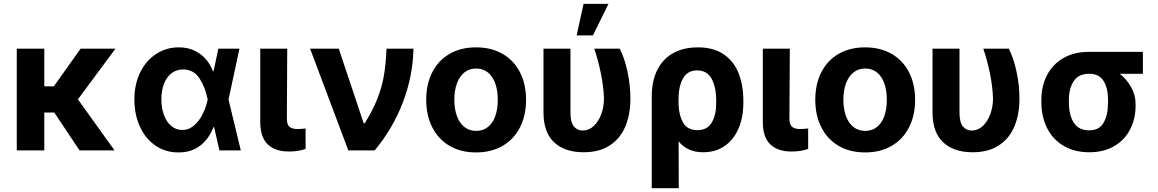

<svg xmlns="http://www.w3.org/2000/svg" viewBox="-20 -784 6035 1001"><path d="M210.9 -334H260.7L400.4 -530.3H582L386.2 -266.1L577.1 0H394.5L263.2 -197.3H210.9V0H67.4V-530.3H210.9Z M680.7 -265.6Q680.7 -344.7 710.9 -406.5Q741.2 -468.3 794.2 -502.7Q847.2 -537.1 912.1 -537.1Q975.6 -537.1 1022 -503.7Q1068.4 -470.2 1090.8 -412.1H1093.3L1118.2 -530.3H1228.5L1171.4 -265.1L1235.4 0H1124L1096.2 -121.1H1092.8Q1069.8 -60.5 1023.7 -24.7Q977.5 11.2 909.2 10.7Q843.3 10.7 791.3 -24.4Q739.3 -59.6 710 -122.6Q680.7 -185.5 680.7 -265.6ZM929.7 -106.4Q964.8 -106.4 992.4 -130.6Q1020 -154.8 1037.4 -190.7Q1054.7 -226.6 1062.5 -263.7L1063 -265.1L1062.5 -266.6Q1049.8 -331.1 1019.3 -376.5Q988.8 -421.9 934.6 -421.9Q899.9 -421.9 874.3 -402.1Q848.6 -382.3 835 -347.2Q821.3 -312 821.3 -266.6Q821.3 -220.7 835 -184.1Q848.6 -147.5 873.3 -127Q897.9 -106.4 929.7 -106.4Z M1477.5 -530.3 1475.6 -165Q1475.6 -134.3 1489.3 -122.8Q1502.9 -111.3 1531.2 -111.3Q1543 -111.3 1554 -112.3Q1564.9 -113.3 1573.2 -114.3V-7.8Q1536.6 5.9 1486.3 5.9Q1415 5.9 1376 -31.2Q1336.9 -68.4 1336.9 -147.5V-530.3Z M1596.7 -530.3H1746.1L1876 -141.6H1881.8Q1924.3 -210.4 1947.5 -269.3Q1970.7 -328.1 1981.2 -388.2Q1991.7 -448.2 1995.1 -530.3H2135.7Q2132.8 -389.2 2081.3 -252.7Q2029.8 -116.2 1933.6 0H1795.9Z M2202.1 -263.7Q2202.1 -345.2 2233.6 -407.2Q2265.1 -469.2 2324 -503.2Q2382.8 -537.1 2461.9 -537.1Q2541 -537.1 2600.1 -503.2Q2659.2 -469.2 2690.9 -407.2Q2722.7 -345.2 2722.7 -263.7Q2722.7 -182.1 2690.9 -119.9Q2659.2 -57.6 2600.1 -23.4Q2541 10.7 2461.9 10.7Q2382.8 10.7 2324.2 -23.4Q2265.6 -57.6 2233.9 -119.9Q2202.1 -182.1 2202.1 -263.7ZM2575.2 -263.7Q2575.2 -311 2562.5 -347.9Q2549.8 -384.8 2524.4 -405.8Q2499 -426.8 2462.9 -426.8Q2426.3 -426.8 2400.6 -405.8Q2375 -384.8 2361.8 -347.9Q2348.6 -311 2348.6 -263.7Q2348.6 -216.8 2361.8 -179.9Q2375 -143.1 2400.6 -122.3Q2426.3 -101.6 2462.9 -101.6Q2499 -101.6 2524.4 -122.3Q2549.8 -143.1 2562.5 -179.7Q2575.2 -216.3 2575.2 -263.7Z M2954.1 -530.3V-196.3Q2954.1 -147 2971.7 -125.2Q2989.3 -103.5 3017.6 -103.5Q3050.3 -103.5 3075.4 -127Q3100.6 -150.4 3114.5 -188.5Q3128.4 -226.6 3128.9 -269.5Q3127 -331.1 3113 -400.1Q3099.1 -469.2 3078.1 -530.3H3210.9Q3234.9 -484.9 3250.7 -413.6Q3266.6 -342.3 3266.6 -269.5Q3266.6 -188.5 3240.7 -125.7Q3214.8 -63 3160.2 -26.6Q3105.5 9.8 3022.5 9.8Q2924.3 9.8 2868.9 -42Q2813.5 -93.8 2813.5 -198.2V-530.3ZM3022.5 -763.7H3152.3L3071.3 -599.6H2986.3Z M3618.2 -537.1Q3700.7 -537.1 3753.7 -500.5Q3806.6 -463.9 3831.1 -401.4Q3855.5 -338.9 3855.5 -258.8V-250Q3855.5 -171.9 3830.1 -113.3Q3804.7 -54.7 3757.3 -22.5Q3710 9.8 3645.5 9.8Q3564 9.8 3518.1 -46.9L3518.6 197.3H3377.9V-280.3Q3377.9 -362.3 3407.2 -420.2Q3436.5 -478 3490.5 -507.6Q3544.4 -537.1 3618.2 -537.1ZM3517.6 -244.1Q3518.6 -186 3540.8 -145.8Q3563 -105.5 3616.2 -105.5Q3668.9 -105.5 3691.9 -147Q3714.8 -188.5 3713.9 -250V-258.8Q3713.9 -329.6 3690.2 -373.3Q3666.5 -417 3614.3 -417Q3564.5 -417 3541 -375.2Q3517.6 -333.5 3517.6 -267.6Z M4097.7 -530.3 4095.7 -165Q4095.7 -134.3 4109.4 -122.8Q4123 -111.3 4151.4 -111.3Q4163.1 -111.3 4174.1 -112.3Q4185.1 -113.3 4193.4 -114.3V-7.8Q4156.7 5.9 4106.4 5.9Q4035.2 5.9 3996.1 -31.2Q3957 -68.4 3957 -147.5V-530.3Z M4230.5 -263.7Q4230.5 -345.2 4262 -407.2Q4293.5 -469.2 4352.3 -503.2Q4411.1 -537.1 4490.2 -537.1Q4569.3 -537.1 4628.4 -503.2Q4687.5 -469.2 4719.2 -407.2Q4751 -345.2 4751 -263.7Q4751 -182.1 4719.2 -119.9Q4687.5 -57.6 4628.4 -23.4Q4569.3 10.7 4490.2 10.7Q4411.1 10.7 4352.5 -23.4Q4293.9 -57.6 4262.2 -119.9Q4230.5 -182.1 4230.5 -263.7ZM4603.5 -263.7Q4603.5 -311 4590.8 -347.9Q4578.1 -384.8 4552.7 -405.8Q4527.3 -426.8 4491.2 -426.8Q4454.6 -426.8 4429 -405.8Q4403.3 -384.8 4390.1 -347.9Q4377 -311 4377 -263.7Q4377 -216.8 4390.1 -179.9Q4403.3 -143.1 4429 -122.3Q4454.6 -101.6 4491.2 -101.6Q4527.3 -101.6 4552.7 -122.3Q4578.1 -143.1 4590.8 -179.7Q4603.5 -216.3 4603.5 -263.7Z M4982.4 -530.3V-196.3Q4982.4 -147 5000 -125.2Q5017.6 -103.5 5045.9 -103.5Q5078.6 -103.5 5103.8 -127Q5128.9 -150.4 5142.8 -188.5Q5156.7 -226.6 5157.2 -269.5Q5155.3 -331.1 5141.4 -400.1Q5127.4 -469.2 5106.4 -530.3H5239.3Q5263.2 -484.9 5279.1 -413.6Q5294.9 -342.3 5294.9 -269.5Q5294.9 -188.5 5269 -125.7Q5243.2 -63 5188.5 -26.6Q5133.8 9.8 5050.8 9.8Q4952.6 9.8 4897.2 -42Q4841.8 -93.8 4841.8 -198.2V-530.3Z M5658.2 -513.7H5938.5V-399.4H5817.9Q5855 -370.1 5877.7 -328.9Q5900.4 -287.6 5900.4 -242.2V-232.4Q5900.4 -164.1 5871.8 -108.9Q5843.3 -53.7 5788.8 -22Q5734.4 9.8 5659.2 9.8Q5581.1 9.8 5524.7 -23.9Q5468.3 -57.6 5438.7 -116.9Q5409.2 -176.3 5409.2 -251V-262.7Q5409.2 -335 5438.5 -391.8Q5467.8 -448.7 5523.9 -481.2Q5580.1 -513.7 5658.2 -513.7ZM5659.2 -104.5Q5710.9 -104.5 5733.9 -144.5Q5756.8 -184.6 5756.8 -251V-262.7Q5756.8 -324.2 5733.6 -361.8Q5710.4 -399.4 5658.2 -399.4Q5603.5 -399.4 5578.1 -361.3Q5552.7 -323.2 5552.7 -262.7V-251Q5552.7 -184.6 5578.1 -144.5Q5603.5 -104.5 5659.2 -104.5Z"/></svg>

Font: Pretendard Std
Style: Bold
Weight: 700
Designer: Base glyphs from Inter by Rasmus Andersson; Hangeul glyphs from Noto Sans CJK(Source Han Sans) by Jang Soo-young and Kan
Foundry: Kil Hyung-jin
Version: Version 1.309